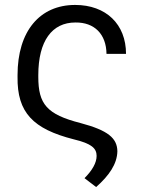

<svg xmlns="http://www.w3.org/2000/svg" viewBox="-20 -574 579 777"><path d="M284 -554C141 -554 51 -448 51 -270V-263C49 -118 114 -52 279 -10C350 7 371 26 371 57C371 85 353 116 322 147L369 183C421 137 454 90 455 38C454 -14 419 -46 306 -76C169 -111 135 -153 135 -263V-270C135 -409 191 -483 285 -483C362 -484 410 -436 411 -356H490C490 -476 409 -554 284 -554Z"/></svg>

Font: Wafeq
Style: Regular
Weight: 400
Designer: Rasmus Andersson & Azza Alameddine
Foundry: Google & TypeTogether
Version: Version 3.000;FEAKit 1.0